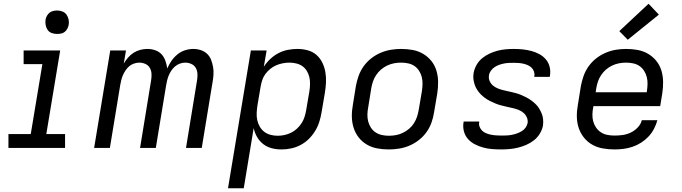

<svg xmlns="http://www.w3.org/2000/svg" viewBox="-20 -789 3640 1024"><path d="M25 0V-74H144L206 -447H106V-520H301L227 -74H327V0ZM284 -608Q269 -608 255.5 -613Q242 -618 234 -629.5Q226 -641 223.5 -655.5Q221 -670 223 -685Q225 -695 230.5 -705Q236 -715 244.5 -721.5Q253 -728 263.5 -730.5Q274 -733 285 -733Q300 -733 313.5 -727.5Q327 -722 335 -710.5Q343 -699 346 -684.5Q349 -670 346 -655Q344 -645 338.5 -635Q333 -625 324.5 -618.5Q316 -612 305.5 -610Q295 -608 284 -608Z M482 0 568 -520H652L640 -450Q650 -467 663 -482Q676 -497 692.5 -507.5Q709 -518 728 -523Q747 -528 765 -528H766Q788 -528 808 -521Q828 -514 841.5 -499.5Q855 -485 862 -465Q869 -445 872 -424Q881 -445 894.5 -464.5Q908 -484 926.5 -499Q945 -514 967 -521Q989 -528 1011 -528Q1032 -528 1051.5 -521.5Q1071 -515 1085 -501.5Q1099 -488 1106 -469.5Q1113 -451 1116.5 -431Q1120 -411 1118.5 -389.5Q1117 -368 1113 -347L1056 0H972L1031 -361Q1034 -379 1033 -396Q1032 -413 1024 -427Q1016 -441 1000.5 -448Q985 -455 968 -455Q954 -455 940 -450Q926 -445 914.5 -435.5Q903 -426 894.5 -413.5Q886 -401 880.5 -388Q875 -375 871.5 -361Q868 -347 866 -334L811 0H727L786 -361Q789 -379 788 -396Q787 -413 779 -427Q771 -441 755.5 -448Q740 -455 723 -455Q709 -455 694.5 -450Q680 -445 669 -435.5Q658 -426 649.5 -413.5Q641 -401 635.5 -388Q630 -375 626.5 -361Q623 -347 621 -334L566 0Z M1196 215 1318 -520H1402L1387 -433Q1401 -455 1421 -474Q1441 -493 1465 -505.5Q1489 -518 1515 -523Q1541 -528 1566 -528Q1595 -528 1622 -520.5Q1649 -513 1668.5 -495.5Q1688 -478 1699.5 -454Q1711 -430 1715.5 -403Q1720 -376 1718.5 -347.5Q1717 -319 1712 -290L1695 -190Q1691 -165 1683 -139.5Q1675 -114 1661 -91Q1647 -68 1627.5 -48.5Q1608 -29 1583.5 -16Q1559 -3 1533 2.5Q1507 8 1482 8Q1454 8 1429 1.5Q1404 -5 1384 -20.5Q1364 -36 1351 -58.5Q1338 -81 1333 -106L1280 215ZM1461 -65Q1479 -65 1497.5 -69Q1516 -73 1533 -81.5Q1550 -90 1564.5 -103.5Q1579 -117 1589 -133Q1599 -149 1604.5 -166.5Q1610 -184 1613 -202L1630 -302Q1633 -321 1633.5 -340Q1634 -359 1630 -377Q1626 -395 1616.5 -410.5Q1607 -426 1593 -436Q1579 -446 1560.5 -450.5Q1542 -455 1523 -455Q1506 -455 1488 -451.5Q1470 -448 1453.5 -441Q1437 -434 1422 -422Q1407 -410 1395.5 -394.5Q1384 -379 1378.5 -361.5Q1373 -344 1370 -327L1353 -227Q1350 -207 1349 -187Q1348 -167 1352 -148.5Q1356 -130 1365.5 -113.5Q1375 -97 1389.5 -86Q1404 -75 1422.5 -70Q1441 -65 1461 -65Z M2054 8Q2022 8 1992 2.5Q1962 -3 1936.5 -18Q1911 -33 1893 -56Q1875 -79 1866 -107.5Q1857 -136 1856.5 -167Q1856 -198 1862 -230L1878 -330Q1883 -357 1892.5 -384Q1902 -411 1919 -435Q1936 -459 1959.5 -477.5Q1983 -496 2010 -507.5Q2037 -519 2064.5 -523.5Q2092 -528 2119 -528Q2151 -528 2181 -522.5Q2211 -517 2236.5 -502Q2262 -487 2280.5 -464Q2299 -441 2307.5 -412.5Q2316 -384 2316.5 -353Q2317 -322 2312 -290L2295 -190Q2291 -163 2281.5 -136Q2272 -109 2255 -85Q2238 -61 2214.5 -42.5Q2191 -24 2164 -12.5Q2137 -1 2109 3.5Q2081 8 2054 8ZM2054 -65Q2073 -65 2092 -68.5Q2111 -72 2128.5 -80.5Q2146 -89 2161.5 -102Q2177 -115 2187.5 -131.5Q2198 -148 2204 -166Q2210 -184 2213 -202L2230 -302Q2233 -322 2233.5 -341Q2234 -360 2229.5 -378Q2225 -396 2215 -411.5Q2205 -427 2190.5 -437Q2176 -447 2157 -451Q2138 -455 2119 -455Q2100 -455 2081.5 -451.5Q2063 -448 2045 -439.5Q2027 -431 2012 -418Q1997 -405 1986 -388.5Q1975 -372 1969 -354Q1963 -336 1960 -318L1944 -218Q1940 -198 1939.5 -179Q1939 -160 1943.5 -142Q1948 -124 1958 -108.5Q1968 -93 1983 -83Q1998 -73 2016.5 -69Q2035 -65 2054 -65Z M2653 8Q2628 8 2603.5 6Q2579 4 2556 -2.5Q2533 -9 2512.5 -19.5Q2492 -30 2476.5 -47Q2461 -64 2454.5 -87.5Q2448 -111 2452 -135L2453 -141H2536V-139Q2533 -125 2538 -112.5Q2543 -100 2552 -91.5Q2561 -83 2573.5 -78Q2586 -73 2599 -70.5Q2612 -68 2626 -67Q2640 -66 2653 -66Q2667 -66 2680.5 -66.5Q2694 -67 2707.5 -69.5Q2721 -72 2734.5 -76.5Q2748 -81 2761 -88.5Q2774 -96 2782.5 -107.5Q2791 -119 2794 -133Q2796 -149 2789.5 -163.5Q2783 -178 2771 -188Q2759 -198 2744.5 -203.5Q2730 -209 2714.5 -212.5Q2699 -216 2683.5 -219.5Q2668 -223 2652.5 -227Q2637 -231 2622.5 -237Q2608 -243 2594 -250Q2580 -257 2567.5 -266Q2555 -275 2544.5 -285.5Q2534 -296 2525.5 -309Q2517 -322 2512 -336.5Q2507 -351 2505 -367Q2503 -383 2506 -400Q2510 -422 2521.5 -442.5Q2533 -463 2551 -478Q2569 -493 2590.5 -503Q2612 -513 2633.5 -518.5Q2655 -524 2677 -526Q2699 -528 2720 -528Q2745 -528 2768.5 -525.5Q2792 -523 2814.5 -517Q2837 -511 2857 -500Q2877 -489 2891.5 -472Q2906 -455 2911.5 -432Q2917 -409 2913 -385L2912 -379H2829L2830 -382Q2832 -395 2828 -407Q2824 -419 2815.5 -427.5Q2807 -436 2796 -441Q2785 -446 2772.5 -449Q2760 -452 2747 -453Q2734 -454 2721 -454Q2708 -454 2695 -453.5Q2682 -453 2669 -450.5Q2656 -448 2643 -443.5Q2630 -439 2618.5 -431.5Q2607 -424 2598.5 -412.5Q2590 -401 2588 -388Q2585 -371 2591.5 -356.5Q2598 -342 2609.5 -332.5Q2621 -323 2636 -317Q2651 -311 2666.5 -307.5Q2682 -304 2697.5 -300.5Q2713 -297 2728.5 -293Q2744 -289 2758.5 -283Q2773 -277 2786.5 -270Q2800 -263 2812.5 -254Q2825 -245 2836 -234.5Q2847 -224 2855 -211Q2863 -198 2869 -183.5Q2875 -169 2876.5 -153Q2878 -137 2876 -120Q2872 -98 2859.5 -77Q2847 -56 2828 -41Q2809 -26 2787 -16.5Q2765 -7 2742.5 -1.5Q2720 4 2697.5 6Q2675 8 2653 8Z M3257 8Q3225 8 3194.5 2.5Q3164 -3 3138.5 -17.5Q3113 -32 3094.5 -55Q3076 -78 3066.5 -106.5Q3057 -135 3056.5 -166.5Q3056 -198 3062 -230L3078 -330Q3083 -357 3092.5 -384Q3102 -411 3119 -435Q3136 -459 3159.5 -477.5Q3183 -496 3210 -507.5Q3237 -519 3264.5 -523.5Q3292 -528 3319 -528Q3351 -528 3381 -522.5Q3411 -517 3436.5 -502Q3462 -487 3480.5 -464Q3499 -441 3507.5 -412.5Q3516 -384 3516.5 -353Q3517 -322 3512 -290L3501 -223H3145L3144 -218Q3140 -198 3139.5 -178.5Q3139 -159 3144 -141Q3149 -123 3159.5 -108Q3170 -93 3185.5 -83Q3201 -73 3219.5 -69.5Q3238 -66 3258 -66Q3279 -66 3301 -69Q3323 -72 3344 -82Q3365 -92 3381.5 -109.5Q3398 -127 3403 -148H3486Q3480 -125 3468 -102Q3456 -79 3438.5 -60.5Q3421 -42 3399 -28Q3377 -14 3353 -6Q3329 2 3305 5Q3281 8 3257 8ZM3157 -297H3429L3430 -302Q3433 -322 3433.5 -341Q3434 -360 3429.5 -378Q3425 -396 3415 -411.5Q3405 -427 3390.5 -437Q3376 -447 3357 -451Q3338 -455 3319 -455Q3300 -455 3281.5 -451.5Q3263 -448 3245 -439.5Q3227 -431 3212 -418Q3197 -405 3186 -388.5Q3175 -372 3169 -354Q3163 -336 3160 -318ZM3328 -577 3283 -623 3439 -769 3494 -711Z"/></svg>

Font: Iosevka Custom Oblique
Style: Regular
Weight: 400
Italic angle: -9°
Designer: Belleve Invis
Foundry: Belleve Invis
Version: Version 27.0.1